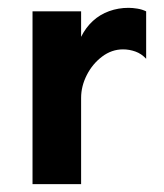

<svg xmlns="http://www.w3.org/2000/svg" viewBox="-20 -470 419 490"><path d="M63 0V-441H187V-376Q199 -400 217 -416.5Q235 -433 258.5 -441.5Q282 -450 308 -450Q318 -450 330.5 -448Q343 -446 353 -441V-320Q341 -333 325.5 -338.5Q310 -344 294 -344Q265 -344 240.5 -325.5Q216 -307 201.5 -278.5Q187 -250 187 -220V0Z"/></svg>

Font: Teachers SemiBold
Style: Regular
Weight: 600
Version: Version 1.001